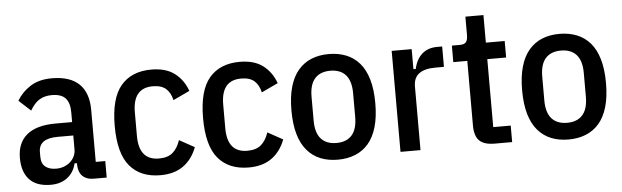

<svg xmlns="http://www.w3.org/2000/svg" viewBox="-45 -818 3191 985"><g transform="rotate(-5 1550.5 -325.0)"><path d="M404 0Q366 0 345 -21Q324 -42 324 -87H312Q301 -40 266.5 -14Q232 12 182 12Q108 12 71.5 -27.5Q35 -67 35 -139Q35 -217 85 -258Q135 -299 232 -299H318V-349Q318 -399 296 -422.5Q274 -446 226 -446Q189 -446 162.5 -430Q136 -414 114 -376L53 -432Q79 -476 123.5 -504Q168 -532 233 -532Q327 -532 374 -486.5Q421 -441 421 -353V-85H470V0ZM216 -68Q238 -68 256.5 -75Q275 -82 288.5 -94Q302 -106 310 -122.5Q318 -139 318 -158V-230H237Q140 -230 140 -160V-136Q140 -101 160.5 -84.5Q181 -68 216 -68Z M746 12Q644 12 589 -53Q534 -118 534 -260Q534 -402 589 -467Q644 -532 746 -532Q821 -532 866 -497.5Q911 -463 931 -406L846 -366Q837 -405 813.5 -425.5Q790 -446 746 -446Q643 -446 643 -321V-199Q643 -74 746 -74Q791 -74 816.5 -95.5Q842 -117 856 -159L934 -116Q911 -55 864.5 -21.5Q818 12 746 12Z M1201 12Q1099 12 1044 -53Q989 -118 989 -260Q989 -402 1044 -467Q1099 -532 1201 -532Q1276 -532 1321 -497.5Q1366 -463 1386 -406L1301 -366Q1292 -405 1268.5 -425.5Q1245 -446 1201 -446Q1098 -446 1098 -321V-199Q1098 -74 1201 -74Q1246 -74 1271.5 -95.5Q1297 -117 1311 -159L1389 -116Q1366 -55 1319.5 -21.5Q1273 12 1201 12Z M1660 12Q1610 12 1570.5 -4Q1531 -20 1502.5 -53Q1474 -86 1459 -137.5Q1444 -189 1444 -260Q1444 -331 1459 -382.5Q1474 -434 1502.5 -467Q1531 -500 1570.5 -516Q1610 -532 1660 -532Q1709 -532 1749 -516Q1789 -500 1817.5 -467Q1846 -434 1861 -382.5Q1876 -331 1876 -260Q1876 -189 1861 -137.5Q1846 -86 1817.5 -53Q1789 -20 1749 -4Q1709 12 1660 12ZM1660 -74Q1712 -74 1739.5 -105Q1767 -136 1767 -199V-321Q1767 -384 1739.5 -415Q1712 -446 1660 -446Q1608 -446 1580.5 -415Q1553 -384 1553 -321V-199Q1553 -136 1580.5 -105Q1608 -74 1660 -74Z M1983 0V-520H2086V-417H2098Q2109 -467 2139.5 -493.5Q2170 -520 2217 -520H2243V-415H2199Q2144 -415 2115 -394Q2086 -373 2086 -327V0Z M2468 0Q2414 0 2389.5 -24Q2365 -48 2365 -102V-435H2293V-520H2333Q2358 -520 2366.5 -531.5Q2375 -543 2375 -568V-662H2468V-520H2565V-435H2468V-85H2558V0Z M2848 12Q2798 12 2758.5 -4Q2719 -20 2690.5 -53Q2662 -86 2647 -137.5Q2632 -189 2632 -260Q2632 -331 2647 -382.5Q2662 -434 2690.5 -467Q2719 -500 2758.5 -516Q2798 -532 2848 -532Q2897 -532 2937 -516Q2977 -500 3005.5 -467Q3034 -434 3049 -382.5Q3064 -331 3064 -260Q3064 -189 3049 -137.5Q3034 -86 3005.5 -53Q2977 -20 2937 -4Q2897 12 2848 12ZM2848 -74Q2900 -74 2927.5 -105Q2955 -136 2955 -199V-321Q2955 -384 2927.5 -415Q2900 -446 2848 -446Q2796 -446 2768.5 -415Q2741 -384 2741 -321V-199Q2741 -136 2768.5 -105Q2796 -74 2848 -74Z"/></g></svg>

Font: IBM Plex Sans Condensed Medium
Style: Regular
Weight: 500
Width: 3
Designer: Mike Abbink, Paul van der Laan, Pieter van Rosmalen
Foundry: Bold Monday
Version: Version 1.3